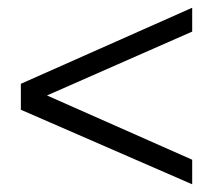

<svg xmlns="http://www.w3.org/2000/svg" viewBox="-20 -564 582 499"><path d="M34.2 -346.2 479.5 -543.9V-481.9L102.1 -315.9L479.5 -148.9V-85L34.2 -278.8Z"/></svg>

Font: Parastoo FD
Style: FD
Weight: 400
Foundry: Saber Rastikerdar (saber.rastikerdar@gmail.com)
Version: Version 2.0.1